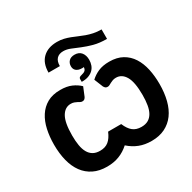

<svg xmlns="http://www.w3.org/2000/svg" viewBox="-169 -941 1119 1117"><g transform="rotate(-30 391.0 -382.5)"><path d="M611.5 -639Q561.5 -639 524 -649.2Q486.5 -659.5 456.8 -671.8Q427 -684 402.5 -694.2Q378 -704.5 354 -704.5Q326 -704.5 310.2 -688.2Q294.5 -672 294.5 -639H218.5Q218.5 -702.5 253.8 -736Q289 -769.5 350 -769.5Q374 -769.5 394.8 -764.5Q415.5 -759.5 435 -752Q454.5 -744.5 473.8 -736Q493 -727.5 514 -720Q535 -712.5 558.8 -707.5Q582.5 -702.5 611.5 -702.5ZM359 -515.5Q359 -521.5 363.5 -525.2Q368 -529 379 -531.5Q395 -535 403.2 -542Q411.5 -549 412.5 -564.5Q410 -564 407.5 -563.8Q405 -563.5 402 -563.5Q387.5 -563.5 377.5 -567Q367.5 -570.5 361.2 -576.2Q355 -582 352.2 -589.5Q349.5 -597 349.5 -605.5Q349.5 -626.5 362.8 -640.2Q376 -654 401 -654Q430.5 -654 445.8 -635Q461 -616 461 -586Q461 -566.5 454.8 -549.8Q448.5 -533 435.8 -521Q423 -509 404 -502.2Q385 -495.5 359 -496ZM428.5 -470Q450.5 -491 481 -504.5Q511.5 -518 555.5 -518Q607 -518 643.2 -497.8Q679.5 -477.5 702 -442.2Q724.5 -407 734.8 -360Q745 -313 745 -260Q745 -200 732.5 -151Q720 -102 694.5 -67.2Q669 -32.5 630.5 -13.5Q592 5.5 540.5 5.5Q495 5.5 458.5 -8.8Q422 -23 391 -51Q360 -23 323.5 -8.8Q287 5.5 241.5 5.5Q189.5 5.5 151 -13.5Q112.5 -32.5 87 -67.2Q61.5 -102 49 -151Q36.5 -200 36.5 -260Q36.5 -313 46.8 -360Q57 -407 79.8 -442.2Q102.5 -477.5 138.5 -497.8Q174.5 -518 226.5 -518Q270.5 -518 301.2 -504.5Q332 -491 353.5 -470L329 -410.5Q323 -400.5 317.8 -398Q312.5 -395.5 305 -395.5Q298.5 -395.5 292.2 -399Q286 -402.5 278.5 -406.5Q271 -410.5 261.5 -414Q252 -417.5 239 -417.5Q200 -417.5 177.2 -378.5Q154.5 -339.5 154.5 -253.5Q154.5 -216 159.5 -186.5Q164.5 -157 176 -136.8Q187.5 -116.5 206 -105.8Q224.5 -95 252 -95Q287 -95 309.2 -113Q331.5 -131 347 -168.5H435Q450.5 -131 472.8 -113Q495 -95 530 -95Q557.5 -95 576 -105.8Q594.5 -116.5 606 -136.8Q617.5 -157 622.5 -186.5Q627.5 -216 627.5 -253.5Q627.5 -339.5 604.8 -378.5Q582 -417.5 543 -417.5Q530 -417.5 520.5 -414Q511 -410.5 503.5 -406.5Q496 -402.5 489.5 -399Q483 -395.5 476.5 -395.5Q469 -395.5 464 -398Q459 -400.5 452.5 -410.5Z"/></g></svg>

Font: Lato 2
Style: Bold
Weight: 700
Designer: Lukasz Dziedzic with Adam Twardoch and Botio Nikoltchev
Foundry: tyPoland Lukasz Dziedzic
Version: Version 2.015; 2015-08-06; http://www.latofonts.com/